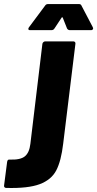

<svg xmlns="http://www.w3.org/2000/svg" viewBox="-128 -720 477 942"><path d="M-108 190 -93 74Q-91 61 -80 63Q-28 65 -6 47Q16 29 21 -14L80 -505Q81 -510 85 -513.5Q89 -517 94 -517H232Q237 -517 240 -513.5Q243 -510 242 -505L182 -15Q172 70 148 116Q124 162 67 183.5Q10 205 -98 202Q-103 202 -106 198.5Q-109 195 -108 190ZM11 -578Q11 -582 14 -586L93 -692Q98 -700 107 -700H260Q269 -700 272 -692L327 -587Q329 -583 329 -581Q329 -577 326 -574.5Q323 -572 319 -572H215Q206 -572 201 -580L180 -633Q177 -638 174 -633L139 -580Q134 -572 124 -572H20Q11 -572 11 -578Z"/></svg>

Font: Barlow Semi Condensed ExtraBold
Style: Italic
Weight: 800
Width: 4
Italic angle: -7°
Designer: Jeremy Tribby
Foundry: Tribby Type
Version: Version 1.408